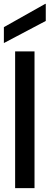

<svg xmlns="http://www.w3.org/2000/svg" viewBox="-27 -970 256 990"><path d="M51 0V-705H151V0ZM-7 -748V-830L206 -950H209V-862Z"/></svg>

Font: DM Sans 36pt Medium
Style: Regular
Weight: 500
Designer: Colophon Foundry, Jonny Pinhorn
Foundry: Colophon Foundry
Version: Version 4.004;gftools[0.9.30]